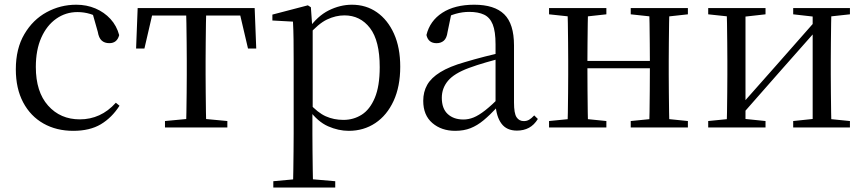

<svg xmlns="http://www.w3.org/2000/svg" viewBox="-20 -551 3739 830"><path d="M296.6 14.6Q223.8 14.6 167.8 -17.1Q111.8 -48.8 80.1 -108.5Q48.4 -168.3 48.4 -251.4Q48.4 -340.7 85.2 -403.2Q121.9 -465.8 181.5 -498.2Q241 -530.6 309.8 -530.6Q354.5 -530.6 392.7 -514.4Q430.9 -498.1 457.7 -468.8Q484.5 -439.5 495.2 -399.3Q486.3 -364.4 452.7 -364.4Q432 -364.4 419.6 -375.7Q407.1 -386.9 402.7 -413.5L377.7 -501.6L427.8 -461.9Q397.5 -482.4 370.4 -490.6Q343.3 -498.8 315 -498.8Q263.9 -498.8 222.9 -469.9Q182 -441 158.5 -388.2Q134.9 -335.4 134.9 -261.5Q134.9 -153.9 187.9 -94.5Q240.8 -35 325.2 -35Q370 -35 408.9 -52.7Q447.9 -70.3 480.8 -106.9L496.6 -93.9Q463.6 -42.3 415.9 -13.8Q368.2 14.6 296.6 14.6Z M568.3 -341.2 575.1 -516H1080.9L1087.7 -341.2H1052.1L1011.8 -513.4L1054.2 -483.7H601.7L644.2 -513.4L604.3 -341.2ZM693.2 0V-27.8L807.9 -38.6H848.3L962.8 -27.8V0ZM784.2 0Q785.2 -24.4 785.8 -65.3Q786.4 -106.3 786.9 -150.3Q787.4 -194.3 787.4 -228.5V-288.3Q787.4 -321.7 786.9 -365.7Q786.4 -409.7 785.8 -450.7Q785.2 -491.8 784.2 -516H871.8Q870.8 -491.8 870.3 -450.7Q869.8 -409.7 869.3 -365.7Q868.8 -321.7 868.8 -288.3V-228.5Q868.8 -194.3 869.3 -150.3Q869.8 -106.3 870.3 -65.3Q870.8 -24.4 871.8 0Z M1161.5 259.8V232.4L1272.7 222.2H1310.5L1429.2 232.4V259.8ZM1246.5 259.8Q1247.5 225.6 1248 185.1Q1248.5 144.5 1249 103.1Q1249.5 61.7 1249.5 26.7V-286.8Q1249.5 -338.2 1249 -379.5Q1248.5 -420.7 1246.5 -457.5L1157.5 -462.4V-487.9L1310.9 -528L1323.9 -519.6L1329.9 -435.3L1331.7 -430.1V-78.7L1330.5 -68.7V26.5Q1330.5 60.7 1331 102.2Q1331.5 143.7 1332 184.7Q1332.5 225.6 1333.5 259.8ZM1487.6 14.6Q1443.1 14.6 1398.2 -5.1Q1353.3 -24.9 1315.2 -77.1H1302.4L1316.3 -105.1Q1353.5 -63.7 1388.4 -48.2Q1423.2 -32.7 1464.5 -32.7Q1508.2 -32.7 1543.6 -55.1Q1579.1 -77.6 1600.3 -128.1Q1621.5 -178.6 1621.5 -260.8Q1621.5 -374.9 1579.5 -429.7Q1537.4 -484.5 1468.9 -484.5Q1431.4 -484.5 1394 -466.8Q1356.5 -449.1 1312.2 -398.2L1301.6 -425H1312.5Q1351.9 -481.5 1401.2 -506.1Q1450.6 -530.6 1501.3 -530.6Q1562.5 -530.6 1609.2 -498Q1656 -465.4 1683.1 -405.4Q1710.2 -345.3 1710.2 -262.6Q1710.2 -177.1 1681.5 -114.8Q1652.7 -52.4 1602.4 -18.9Q1552.2 14.6 1487.6 14.6Z M1947.7 14.6Q1888.5 14.6 1849.1 -19.1Q1809.6 -52.8 1809.6 -115.1Q1809.6 -153.9 1826.8 -184.3Q1843.9 -214.6 1883.4 -239Q1922.9 -263.5 1988.9 -282.3Q2030.8 -294.9 2076.8 -306.7Q2122.8 -318.5 2162.8 -327.7V-303.3Q2122.8 -293.3 2081.7 -281.5Q2040.6 -269.7 2006.6 -257Q1943.3 -233.6 1916.6 -201.7Q1889.9 -169.7 1889.9 -128.2Q1889.9 -81.6 1915.5 -58Q1941.2 -34.4 1983.1 -34.4Q2005.6 -34.4 2027.6 -43.3Q2049.6 -52.2 2077.7 -74.2Q2105.7 -96.3 2143.8 -134.4L2152.5 -87.1H2128.9Q2097.7 -53.7 2070.5 -31.1Q2043.2 -8.4 2014.1 3.1Q1985 14.6 1947.7 14.6ZM2214.8 13.6Q2170.1 13.6 2147.8 -16.6Q2125.5 -46.7 2122.2 -99.7V-103.3V-359Q2122.2 -415 2110.1 -445.3Q2097.9 -475.6 2072.7 -487.6Q2047.6 -499.6 2008 -499.6Q1979.3 -499.6 1950.1 -491.4Q1920.9 -483.2 1887.7 -464.7L1931.2 -491.9L1914.8 -412.7Q1911.2 -386 1898.7 -375.2Q1886.1 -364.3 1867.4 -364.3Q1831.2 -364.3 1823.5 -399.7Q1838.4 -461 1892.1 -495.8Q1945.8 -530.6 2030.2 -530.6Q2117.5 -530.6 2159.8 -489.2Q2202 -447.8 2202 -354.6V-107.7Q2202 -60.8 2213.1 -44.2Q2224.1 -27.5 2244.4 -27.5Q2257 -27.5 2267 -33.2Q2277 -38.8 2289.4 -52.1L2305.1 -36.7Q2289.2 -10.7 2266.6 1.4Q2244 13.6 2214.8 13.6Z M2433.1 0Q2434.3 -24.4 2434.8 -65.3Q2435.3 -106.3 2435.8 -150.3Q2436.3 -194.3 2436.3 -228.5V-288.3Q2436.3 -321.7 2435.8 -365.7Q2435.3 -409.7 2434.8 -450.7Q2434.3 -491.8 2433.1 -516H2522.3Q2521.3 -491.8 2520.8 -450.2Q2520.3 -408.7 2519.8 -363.1Q2519.3 -317.5 2519.3 -279.8V-260.2Q2519.3 -210.2 2519.8 -159.3Q2520.3 -108.5 2520.8 -66.4Q2521.3 -24.4 2522.3 0ZM2785.4 0Q2787.4 -24.4 2787.9 -66.4Q2788.4 -108.5 2788.9 -159.3Q2789.4 -210.2 2789.4 -260.2V-279.8Q2789.4 -317.5 2788.9 -363.1Q2788.4 -408.7 2787.9 -450.2Q2787.4 -491.8 2785.4 -516H2873.9Q2872.9 -491.8 2872.4 -450.7Q2871.9 -409.7 2871.4 -365.7Q2870.9 -321.7 2870.9 -288.3V-228.5Q2870.9 -194.3 2871.4 -150.3Q2871.9 -106.3 2872.4 -65.3Q2872.9 -24.4 2873.9 0ZM2353.5 0V-27.8L2462.7 -38.6H2494.7L2601.3 -27.8V0ZM2353.5 -489.1V-516H2601.3V-489.1L2494.7 -477.4H2462.7ZM2706.6 0V-27.8L2814.8 -38.6H2847.8L2953.7 -27.8V0ZM2706.6 -489.1V-516H2953.7V-489.1L2847.8 -477.4H2814.8ZM2477 -256V-287.5H2829.9V-256Z M3041.5 0V-27.8L3149.7 -38.6H3184.3L3289.3 -27.8V0ZM3408.9 0V-27.8L3511.6 -38.6H3546L3654.2 -27.8V0ZM3121.1 0Q3122.3 -24.4 3122.8 -65.3Q3123.3 -106.3 3123.8 -150.3Q3124.3 -194.3 3124.3 -228.5V-288.3Q3124.3 -321.7 3123.8 -365.7Q3123.3 -409.7 3122.8 -450.7Q3122.3 -491.8 3121.1 -516H3202.7V0ZM3180.1 -46.9 3144.9 -65.8H3156.3L3333.2 -265.6L3514 -470.9L3547.7 -451H3536.4L3358.1 -249.4ZM3493.1 0V-516H3574.4Q3573.4 -491.8 3572.9 -450.7Q3572.4 -409.7 3571.9 -365.7Q3571.4 -321.7 3571.4 -288.3V-228.5Q3571.4 -194.3 3571.9 -150.3Q3572.4 -106.3 3572.9 -65.3Q3573.4 -24.4 3574.4 0ZM3041.5 -489.1V-516H3289.3V-489.1L3185.1 -477.4H3150.7ZM3408.9 -489.1V-516H3654.2V-489.1L3546.8 -477.4H3512.4Z"/></svg>

Font: Noto Serif KR ExtraLight
Style: Regular
Weight: 200
Designer: Ryoko NISHIZUKA 西塚涼子 (kana & ideographs); Frank Grießhammer (Latin, Greek & Cyrillic); Wenlong ZHANG 张文龙 (bopomofo); San
Foundry: Adobe
Version: Version 2.002-H1;hotconv 1.1.0;makeotfexe 2.6.0